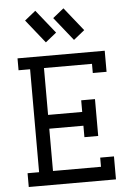

<svg xmlns="http://www.w3.org/2000/svg" viewBox="-60 -952 672 996"><g transform="rotate(-5 276.0 -454.0)"><path d="M259.8 -785.6 202.6 -739.7 105 -861.8 162.1 -907.7ZM406.2 -785.6 349.1 -739.7 251.5 -861.8 308.6 -907.7ZM358.9 -363.8V-424.3H430.7V-232.4H358.9V-292H181.2V-71.8H431.2V-119.6H502.9V0H48.8V-71.8H108.9V-607.9H48.8V-669.9H502.9V-560.1H431.2V-607.9H181.2V-363.8Z"/></g></svg>

Font: Eligible
Style: Regular
Weight: 500
Version: Version 1.1